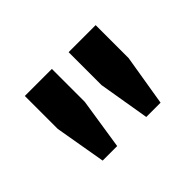

<svg xmlns="http://www.w3.org/2000/svg" viewBox="-66 -831 483 483"><g transform="rotate(-45 175.0 -589.5)"><path d="M72.3 -462.4 48.8 -598.6V-715.8H145V-598.6L124 -462.4ZM227.5 -462.4 204.6 -598.6V-715.8H300.8V-598.6L278.3 -462.4Z"/></g></svg>

Font: Arian AMU
Style: Regular
Weight: 400
Designer: Ruben Hakobyan (Tarumian)
Foundry: Ruben Hakobyan (Tarumian)
Version: Version 4.003